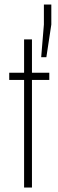

<svg xmlns="http://www.w3.org/2000/svg" viewBox="-20 -833 259 853"><path d="M87 0V-478H21V-510H87V-658H122V-510H199V-478H122V0ZM163 -579 175 -724V-813H208V-724L186 -579Z"/></svg>

Font: Saira ExtraCondensed Thin
Style: Regular
Weight: 250
Width: 2
Designer: Hector Gatti with collaboration of the Omnibus-Type team
Foundry: Omnibus-Type
Version: Version 1.101